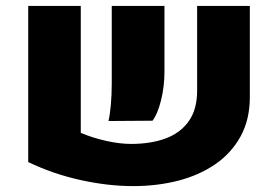

<svg xmlns="http://www.w3.org/2000/svg" viewBox="-20 -611 943 651"><path d="M253.9 -590.8V-160.6Q292.5 -144 339.1 -133.5Q385.7 -123 424.3 -123Q491.2 -123 541.5 -141.6Q591.8 -160.2 620.1 -200.2Q648.4 -240.2 648.4 -303.7V-590.8H827.1V-282.2Q827.1 -206.1 796.1 -149.2Q765.1 -92.3 710.7 -54.7Q656.2 -17.1 584.7 1.5Q513.2 20 431.6 20Q346.2 20 253.2 -0.5Q160.2 -21 75.7 -61.5V-590.8ZM347.7 -200.7Q352.5 -218.8 355.7 -254.2Q358.9 -289.6 358.9 -326.7V-590.8H537.6V-367.2Q537.6 -317.9 526.1 -271.2Q514.6 -224.6 497.1 -201.7Z"/></svg>

Font: Heebo Black
Style: Regular
Weight: 900
Designer: Oded Ezer
Foundry: Ezer Type House
Version: Version 3.100